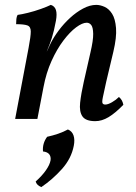

<svg xmlns="http://www.w3.org/2000/svg" viewBox="-20 -487 558 786"><path d="M42 0 97 -291Q106 -338 106 -358Q106 -378 92 -383Q78 -388 46 -388Q46 -399 47 -409Q48 -419 52 -426Q68 -428 94.5 -434.5Q121 -441 147.5 -450.5Q174 -460 188 -467Q204 -462 209 -446Q214 -430 209 -402Q201 -359 192 -331Q183 -303 172 -278L158 -130L133 0ZM374 -467Q390 -467 408 -459Q426 -451 439 -430.5Q452 -410 455 -372Q458 -334 444 -275L415 -153Q405 -108 401 -88.5Q397 -69 400 -64Q403 -59 411 -59Q422 -59 438.5 -68.5Q455 -78 467 -90Q475 -83 479 -75.5Q483 -68 485 -58Q452 -24 424.5 -7.5Q397 9 370 9Q331 9 317.5 -10.5Q304 -30 308 -66.5Q312 -103 323 -152L350 -271Q362 -322 361.5 -348.5Q361 -375 353.5 -384.5Q346 -394 335 -394Q317 -394 291.5 -375Q266 -356 239.5 -321Q213 -286 191 -237.5Q169 -189 158 -130L150 -230L188 -311Q200 -335 220.5 -362.5Q241 -390 266.5 -413.5Q292 -437 320 -452Q348 -467 374 -467ZM149 279Q130 271 126 256Q152 233 168 210Q184 187 187 169Q189 154 181.5 144.5Q174 135 156 133Q153 100 173 73Q196 68 218 60.5Q240 53 258 43Q275 50 281 67.5Q287 85 282 110Q272 162 233.5 205Q195 248 149 279Z"/></svg>

Font: Vollkorn
Style: Italic
Weight: 400
Italic angle: -11°
Designer: Friedrich Althausen
Foundry: Friedrich Althausen
Version: Version 5.001